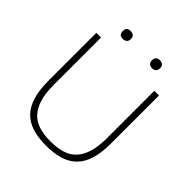

<svg xmlns="http://www.w3.org/2000/svg" viewBox="-239 -1070 1246 1246"><g transform="rotate(45 383.5 -447.5)"><path d="M245 -832Q228 -832 218.5 -840.5Q209 -849 209 -869Q209 -888 218.5 -896.5Q228 -905 245 -905Q260 -905 271.5 -897Q283 -889 283 -869Q283 -849 271.5 -840.5Q260 -832 245 -832ZM514 -832Q497 -832 487 -840.5Q477 -849 477 -869Q477 -888 487 -896.5Q497 -905 514 -905Q529 -905 540 -897Q551 -889 551 -869Q551 -849 540 -840.5Q529 -832 514 -832ZM383 10Q310 10 256 -7Q202 -24 166.5 -61Q131 -98 113.5 -156.5Q96 -215 96 -298V-739H139V-305Q139 -228 155 -175.5Q171 -123 201.5 -90.5Q232 -58 277.5 -44Q323 -30 383 -30Q443 -30 489 -44Q535 -58 565.5 -90.5Q596 -123 612 -175.5Q628 -228 628 -305V-739H671V-298Q671 -215 653.5 -156.5Q636 -98 600 -61Q564 -24 510 -7Q456 10 383 10Z"/></g></svg>

Font: Encode Sans Wide
Style: Thin
Weight: 100
Designer: Pablo Impallari, Andres Torresi
Foundry: Pablo Impallari, Andres Torresi
Version: Version 1.000; ttfautohint (v1.00) -l 8 -r 50 -G 200 -x 14 -